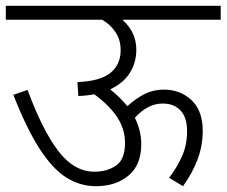

<svg xmlns="http://www.w3.org/2000/svg" viewBox="-20 -642 781 662"><path d="M0 -622H741V-574H402Q450 -531 450 -471Q450 -426 427.5 -390.5Q405 -355 360 -334Q376 -321 391 -306.5Q406 -292 419 -276Q449 -303 479 -318Q509 -333 545 -333Q602 -333 640.5 -296.5Q679 -260 679 -191Q679 -140 661.5 -93Q644 -46 611 0L563 -29Q590 -64 607.5 -103Q625 -142 625 -190Q625 -237 602.5 -261Q580 -285 541 -285Q514 -285 490.5 -272.5Q467 -260 445 -236Q455 -216 461 -193Q467 -170 467 -145Q467 -73 423 -36.5Q379 0 311 0Q256 0 208.5 -30Q161 -60 116.5 -129Q72 -198 26 -315L75 -332Q126 -194 180.5 -122Q235 -50 306 -50Q349 -50 380 -71Q411 -92 411 -150Q411 -197 384 -238Q357 -279 305 -317Q279 -312 250 -311L247 -359Q325 -362 360.5 -390.5Q396 -419 396 -469Q396 -505 378 -531.5Q360 -558 332 -574H0Z"/></svg>

Font: Noto Sans Light
Style: Regular
Weight: 300
Designer: Monotype Design Team
Foundry: Monotype Imaging Inc.
Version: Version 2.007